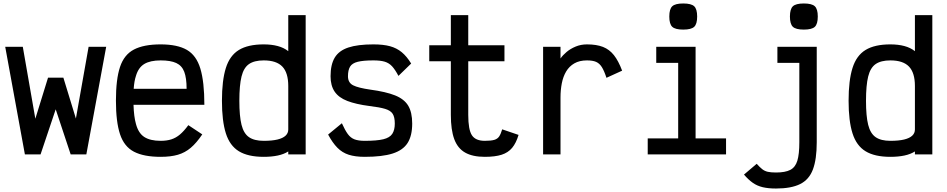

<svg xmlns="http://www.w3.org/2000/svg" viewBox="-20 -887 5440 1103"><path d="M123 0 10 -618H111L183 -205L256 -441H344L416 -206L489 -618H590L476 0H386L300 -259L213 0Z M903 14Q806 14 749.5 -15.5Q693 -45 669.5 -116Q646 -187 646 -309Q646 -432 669.5 -502.5Q693 -573 749.5 -602.5Q806 -632 903 -632Q999 -632 1053.5 -600.5Q1108 -569 1131 -493Q1154 -417 1154 -285H747Q749 -217 761 -175Q775 -122 809 -100Q843 -78 903 -78Q938 -78 964.5 -86.5Q991 -95 1014 -114.5Q1037 -134 1062 -168L1142 -115Q1109 -66 1076 -38Q1043 -10 1002 2Q961 14 903 14ZM748 -377H1052Q1052 -439 1038.5 -474.5Q1025 -510 992.5 -525Q960 -540 903 -540Q843 -540 809 -519.5Q775 -499 761 -451Q751 -421 748 -377Z M1495 14Q1405 14 1352.5 -18Q1300 -50 1277.5 -121Q1255 -192 1255 -308Q1255 -425 1277.5 -496.5Q1300 -568 1352.5 -600Q1405 -632 1495 -632Q1540 -632 1575.5 -622.5Q1611 -613 1636 -593V-800H1736V0H1636V-17Q1611 -1 1575.5 6.5Q1540 14 1495 14ZM1495 -78Q1543 -78 1574 -85.5Q1605 -93 1620.5 -107.5Q1636 -122 1636 -143V-393Q1636 -469 1602 -504.5Q1568 -540 1495 -540Q1441 -540 1410.5 -519Q1380 -498 1367.5 -447.5Q1355 -397 1355 -308Q1355 -220 1367.5 -170Q1380 -120 1410.5 -99Q1441 -78 1495 -78Z M2075 14Q2021 14 1983.5 2Q1946 -10 1918 -38.5Q1890 -67 1865 -114L1944 -179Q1962 -139 1978 -117Q1994 -95 2016.5 -86.5Q2039 -78 2075 -78Q2145 -78 2182 -87Q2219 -96 2233.5 -118Q2248 -140 2248 -177Q2248 -214 2236 -233Q2224 -252 2192.5 -261.5Q2161 -271 2102 -278Q2025 -288 1975.5 -307Q1926 -326 1902.5 -360.5Q1879 -395 1879 -449Q1879 -516 1903 -556Q1927 -596 1981 -614Q2035 -632 2125 -632Q2182 -632 2220.5 -621.5Q2259 -611 2288 -587Q2317 -563 2342 -522L2269 -451Q2250 -487 2232.5 -506Q2215 -525 2190.5 -532.5Q2166 -540 2125 -540Q2067 -540 2035 -532Q2003 -524 1991 -504Q1979 -484 1979 -449Q1979 -412 2008.5 -397Q2038 -382 2108 -372Q2197 -360 2249.5 -339Q2302 -318 2325 -280Q2348 -242 2348 -177Q2348 -107 2321.5 -65.5Q2295 -24 2235.5 -5Q2176 14 2075 14Z M2765 14Q2695 14 2652 -10.5Q2609 -35 2589.5 -88Q2570 -141 2570 -227V-535H2446V-627H2570V-800H2670V-627H2878V-535H2670V-227Q2670 -142 2691 -110Q2712 -78 2765 -78Q2801 -78 2819.5 -83.5Q2838 -89 2847.5 -103Q2857 -117 2865 -144L2959 -112Q2945 -65 2922 -37.5Q2899 -10 2861.5 2Q2824 14 2765 14Z M3100 0V-618H3200V-551Q3213 -570 3235 -588.5Q3257 -607 3287 -619.5Q3317 -632 3352 -632Q3407 -632 3444 -617.5Q3481 -603 3507 -570Q3533 -537 3554 -481L3464 -440Q3451 -480 3437.5 -501.5Q3424 -523 3404.5 -531.5Q3385 -540 3352 -540Q3309 -540 3279.5 -523Q3250 -506 3232.5 -476.5Q3215 -447 3207.5 -408.5Q3200 -370 3200 -327V0Z M3701 0V-92H3876V-526H3750V-618H3976V-92H4151V0ZM3905 -717Q3859 -717 3842 -733Q3825 -749 3825 -792Q3825 -835 3842 -851Q3859 -867 3905 -867Q3951 -867 3968 -851Q3985 -835 3985 -792Q3985 -749 3968 -733Q3951 -717 3905 -717Z M4438 196Q4394 196 4362 188.5Q4330 181 4305 163.5Q4280 146 4254 116L4327 54Q4345 74 4359 85Q4373 96 4391 100Q4409 104 4438 104Q4491 104 4520 89Q4549 74 4560.5 36.5Q4572 -1 4572 -70V-526H4446V-618H4672V-70Q4672 28 4650 86.5Q4628 145 4576.5 170.5Q4525 196 4438 196ZM4598 -717Q4552 -717 4535 -733Q4518 -749 4518 -792Q4518 -835 4535 -851Q4552 -867 4598 -867Q4644 -867 4661 -851Q4678 -835 4678 -792Q4678 -749 4661 -733Q4644 -717 4598 -717Z M5095 14Q5005 14 4952.5 -18Q4900 -50 4877.5 -121Q4855 -192 4855 -308Q4855 -425 4877.5 -496.5Q4900 -568 4952.5 -600Q5005 -632 5095 -632Q5140 -632 5175.5 -622.5Q5211 -613 5236 -593V-800H5336V0H5236V-17Q5211 -1 5175.5 6.5Q5140 14 5095 14ZM5095 -78Q5143 -78 5174 -85.5Q5205 -93 5220.5 -107.5Q5236 -122 5236 -143V-393Q5236 -469 5202 -504.5Q5168 -540 5095 -540Q5041 -540 5010.5 -519Q4980 -498 4967.5 -447.5Q4955 -397 4955 -308Q4955 -220 4967.5 -170Q4980 -120 5010.5 -99Q5041 -78 5095 -78Z"/></svg>

Font: Victor Mono Thin
Style: Bold
Weight: 700
Monospace: yes
Version: Version 1.561;gftools[0.9.30]